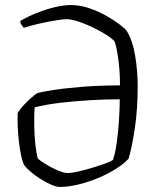

<svg xmlns="http://www.w3.org/2000/svg" viewBox="-20 -740 626 760"><path d="M217 0Q203 0 182.5 -9Q162 -18 140.5 -31.5Q119 -45 101.5 -60Q84 -75 76 -86Q69 -99 63.5 -125Q58 -151 54.5 -182.5Q51 -214 50 -243.5Q49 -273 50 -293Q60 -309 75 -325Q90 -341 104.5 -353.5Q119 -366 127 -371Q142 -376 190 -383.5Q238 -391 307 -396.5Q376 -402 455 -402Q455 -458 448 -508Q441 -558 433 -577Q422 -589 398 -604Q374 -619 345.5 -632.5Q317 -646 289.5 -655Q262 -664 244 -664Q232 -664 208.5 -660.5Q185 -657 158.5 -651.5Q132 -646 109 -640Q86 -634 74 -630Q72 -632 66.5 -639.5Q61 -647 60 -657Q89 -674 125 -688.5Q161 -703 196.5 -711.5Q232 -720 261 -720Q297 -720 333.5 -707.5Q370 -695 401.5 -677Q433 -659 454.5 -642.5Q476 -626 482 -617Q505 -580 515 -519.5Q525 -459 525 -397Q525 -309 514 -234Q503 -159 489 -112Q470 -91 438 -71Q406 -51 367.5 -35Q329 -19 289.5 -9.5Q250 0 217 0ZM250 -55Q262 -55 287 -60.5Q312 -66 340.5 -74.5Q369 -83 393 -91.5Q417 -100 427 -107Q436 -132 442 -174.5Q448 -217 451 -264Q454 -311 454 -347Q402 -347 339.5 -343.5Q277 -340 218 -333Q159 -326 117 -315Q115 -285 115.5 -244.5Q116 -204 120 -167.5Q124 -131 130 -112Q136 -106 158 -92Q180 -78 206 -66.5Q232 -55 250 -55Z"/></svg>

Font: Texturina Thin
Style: Regular
Weight: 100
Designer: Guillermo Torres Carreño
Foundry: Omnibus-Type
Version: Version 1.002; ttfautohint (v1.8.3)